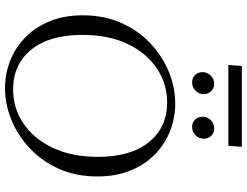

<svg xmlns="http://www.w3.org/2000/svg" viewBox="-132 -860 1007 784"><g transform="rotate(90 372.0 -468.5)"><path d="M403 -680Q462 -680 515.5 -659Q569 -638 611 -597Q653 -556 677 -497Q701 -438 701 -362Q701 -275 670 -205.5Q639 -136 587 -87Q535 -38 471 -11.5Q407 15 341 15Q282 15 228.5 -6Q175 -27 133 -68Q91 -109 67 -168Q43 -227 43 -303Q43 -390 74 -459.5Q105 -529 157 -578Q209 -627 273 -653.5Q337 -680 403 -680ZM345 -18Q422 -18 484.5 -60Q547 -102 584 -180Q621 -258 621 -364Q621 -499 560.5 -573Q500 -647 399 -647Q323 -647 260 -605Q197 -563 160 -485.5Q123 -408 123 -301Q123 -166 183.5 -92Q244 -18 345 -18ZM317 -749Q298 -749 286.5 -761.5Q275 -774 275 -791Q275 -811 289 -825Q303 -839 323 -839Q341 -839 353 -826.5Q365 -814 365 -797Q365 -777 351 -763Q337 -749 317 -749ZM499 -749Q480 -749 468.5 -761.5Q457 -774 457 -791Q457 -811 471 -825Q485 -839 505 -839Q524 -839 535.5 -826.5Q547 -814 547 -797Q547 -777 533 -763Q519 -749 499 -749ZM250 -952H580L576 -897H246Z"/></g></svg>

Font: Bona Nova SC
Style: Italic
Weight: 400
Italic angle: -4°
Designer: Mateusz Machalski
Foundry: Capitalics
Version: Version 4.001; ttfautohint (v1.8.4.7-5d5b)